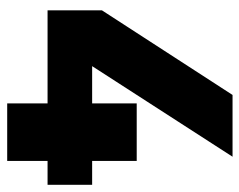

<svg xmlns="http://www.w3.org/2000/svg" viewBox="-88 -594 682 547"><g transform="rotate(90 253.5 -321.0)"><path d="M57 -115V-242H507V-115ZM10 -115V-270L251 -642H427L87 -115ZM275 -369H439V0H275Z"/></g></svg>

Font: Teko Variable Light
Style: Regular
Weight: 300
Designer: Manushi Parikh, Jonny Pinhorn
Foundry: Indian Type Foundry
Version: Version 3.000